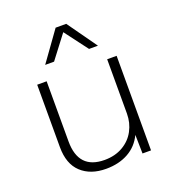

<svg xmlns="http://www.w3.org/2000/svg" viewBox="-135 -840 863 954"><g transform="rotate(-20 296.5 -362.5)"><path d="M504 -500V0H459L457 -99Q432 -46 382 -18Q332 10 264 10Q182 10 133 -35.5Q84 -81 84 -170V-500H134V-182Q134 -34 272 -34Q327 -34 368.5 -58Q410 -82 432 -123Q454 -164 454 -213V-500ZM387 -579 295 -701 202 -579H155L267 -735H323L434 -579Z"/></g></svg>

Font: Work Sans Light
Style: Regular
Weight: 300
Designer: Wei Huang
Foundry: Wei Huang
Version: Version 1.500